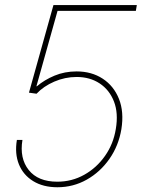

<svg xmlns="http://www.w3.org/2000/svg" viewBox="-20 -748 581 777"><path d="M212.4 9.8Q154.8 9.8 114.5 -14.9Q74.2 -39.6 56.6 -82.8Q39.1 -126 48.3 -181.6H70.8Q58.6 -107.4 96.2 -60.1Q133.8 -12.7 211.9 -12.7Q271 -12.7 321 -40.8Q371.1 -68.8 405 -117.2Q439 -165.5 448.7 -226.1Q459.5 -290 441.2 -337.2Q422.9 -384.3 383.3 -410.4Q343.8 -436.5 290 -436.5Q243.2 -436.5 199.7 -417.7Q156.2 -398.9 127.9 -368.7L97.2 -373L196.3 -727.5H533.7L529.8 -704.1H212.9L127.4 -398.9H129.4Q159.7 -424.8 200.7 -441.9Q241.7 -459 290 -459Q350.6 -459 395.5 -429.7Q440.4 -400.4 461.4 -347.9Q482.4 -295.4 471.2 -225.1Q460 -158.2 422.9 -105Q385.7 -51.8 331.1 -21Q276.4 9.8 212.4 9.8Z"/></svg>

Font: Inter 18pt Thin
Style: Italic
Weight: 250
Italic angle: -9.3988°
Version: Version 4.001;git-66647c0bb